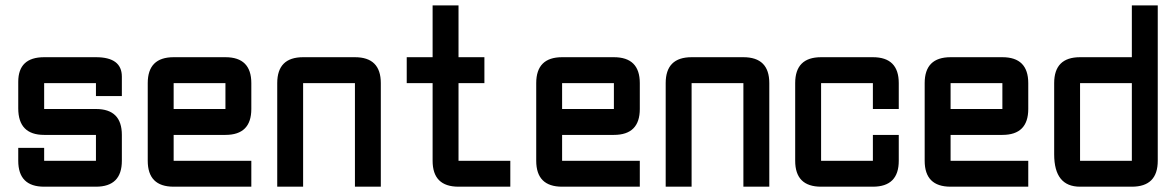

<svg xmlns="http://www.w3.org/2000/svg" viewBox="-20 -704 4435 724"><path d="M48.8 -146.5H146.5V-97.7H341.8V-195.3H146.5Q48.8 -195.3 48.8 -295.4V-395.5Q48.8 -488.3 146.5 -488.3H341.8Q439.5 -488.3 439.5 -415V-341.8H341.8V-390.6H146.5V-293H341.8Q439.5 -293 439.5 -195.3V-97.7Q439.5 0 341.8 0H146.5Q48.8 0 48.8 -97.7Z M634.8 -488.3H830.1Q927.7 -488.3 927.7 -390.6V-293Q927.7 -195.3 830.1 -195.3H634.8V-97.7H927.7V0H634.8Q537.1 0 537.1 -97.7V-390.6Q537.1 -488.3 634.8 -488.3ZM830.1 -390.6H634.8V-293H830.1Z M1318.4 -390.6H1123V0H1025.4V-390.6Q1025.4 -488.3 1123 -488.3H1318.4Q1416 -488.3 1416 -390.6V0H1318.4Z M1709 0Q1611.3 0 1611.3 -97.7V-390.6H1513.7V-488.3H1611.3V-683.6H1709V-488.3H1806.6V-390.6H1709V-97.7H1904.3V0Z M2099.6 -488.3H2294.9Q2392.6 -488.3 2392.6 -390.6V-293Q2392.6 -195.3 2294.9 -195.3H2099.6V-97.7H2392.6V0H2099.6Q2002 0 2002 -97.7V-390.6Q2002 -488.3 2099.6 -488.3ZM2294.9 -390.6H2099.6V-293H2294.9Z M2783.2 -390.6H2587.9V0H2490.2V-390.6Q2490.2 -488.3 2587.9 -488.3H2783.2Q2880.9 -488.3 2880.9 -390.6V0H2783.2Z M3271.5 0H3076.2Q2978.5 0 2978.5 -97.7V-390.6Q2978.5 -488.3 3076.2 -488.3H3271.5Q3369.1 -488.3 3369.1 -390.6V-293H3271.5V-390.6H3076.2V-97.7H3271.5V-195.3H3369.1V-97.7Q3369.1 0 3271.5 0Z M3564.5 -488.3H3759.8Q3857.4 -488.3 3857.4 -390.6V-293Q3857.4 -195.3 3759.8 -195.3H3564.5V-97.7H3857.4V0H3564.5Q3466.8 0 3466.8 -97.7V-390.6Q3466.8 -488.3 3564.5 -488.3ZM3759.8 -390.6H3564.5V-293H3759.8Z M4345.7 -97.7Q4345.7 0 4248 0H4052.7Q3955.1 0 3955.1 -122.1V-390.6Q3955.1 -488.3 4052.7 -488.3H4248V-683.6H4345.7ZM4052.7 -97.7H4248V-390.6H4052.7Z"/></svg>

Font: BabelStone Runic Norse
Style: Regular
Weight: 400
Designer: Andrew West
Foundry: BabelStone
Version: Version 3.002 March 14, 2022